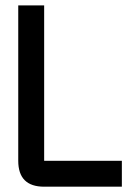

<svg xmlns="http://www.w3.org/2000/svg" viewBox="-20 -704 528 724"><path d="M48.8 -683.6H146.5V-97.7H439.5V0H146.5Q48.8 0 48.8 -97.7Z"/></svg>

Font: BabelStone Runic Beowulf
Style: Regular
Weight: 400
Designer: Andrew West
Foundry: BabelStone
Version: Version 7.004;November 9, 2023